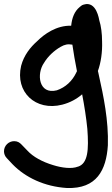

<svg xmlns="http://www.w3.org/2000/svg" viewBox="-24 -679 561 963"><path d="M-4 80C-4 92 1 105 10 114C20 125 29 134 39 145C103 211 199 257 312 264C461 269 509 174 517 50C521 -74 495 -198 472 -301L469 -315L467 -323C482 -364 490 -418 488 -471C488 -510 483 -549 474 -577C473 -579 461 -676 396 -656C387 -654 381 -648 376 -644C349 -622 337 -589 333 -550C259 -552 198 -508 163 -473C128 -442 96 -402 82 -349C51 -218 154 -120 288 -154C327 -164 360 -182 388 -206C399 -150 409 -85 414 -33C422 73 417 141 367 157H366C336 169 286 163 242 149C189 133 142 108 113 76L83 45C75 37 65 29 47 29C20 29 -4 51 -4 80ZM197 -364C216 -396 247 -425 280 -444C301 -456 316 -459 339 -455C345 -415 353 -365 362 -322L359 -316C339 -273 305 -241 261 -226C170 -203 158 -309 197 -364Z"/></svg>

Font: Stray Cat
Style: ExBlk
Weight: 1000
Version: Version 1.0